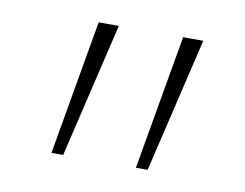

<svg xmlns="http://www.w3.org/2000/svg" viewBox="-45 -758 515 403"><g transform="rotate(10 212.5 -556.5)"><path d="M316 -700H359L291 -413H266ZM136 -700H179L111 -413H86Z"/></g></svg>

Font: Renner
Style: Thin
Weight: 200
Version: Version 003.000 ; ttfautohint (v0.97) -l 8 -r 50 -G 200 -x 1